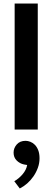

<svg xmlns="http://www.w3.org/2000/svg" viewBox="-20 -734 297 1088"><path d="M63 0V-714H194V0ZM116 198Q92 193 74.5 175.5Q57 158 57 131Q57 105 75 84.5Q93 64 125 64Q138 64 152 69.5Q166 75 177.5 86.5Q189 98 196.5 117Q204 136 204 163Q204 191 194.5 217Q185 243 169.5 265.5Q154 288 134 305.5Q114 323 92 334L61 293Q87 278 108 253.5Q129 229 134 201Z"/></svg>

Font: Mukta Mahee
Style: Bold
Weight: 700
Designer: Shuchita Grover, Noopur Datye, Girish Dalvi, Yashodeep Gholap
Foundry: Ek Type
Version: Version 2.538;PS 1.000;hotconv 16.6.51;makeotf.lib2.5.65220;